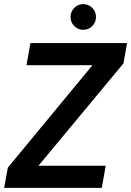

<svg xmlns="http://www.w3.org/2000/svg" viewBox="-24 -908 634 928"><path d="M-4 0 14 -98 423 -593H104L123 -700H590L573 -602L162 -107H487L468 0ZM378 -764Q353 -764 335 -782Q317 -800 317 -826Q317 -852 335 -870Q353 -888 378 -888Q404 -888 422 -870Q440 -852 440 -826Q440 -800 422 -782Q404 -764 378 -764Z"/></svg>

Font: DeepMind Sans
Style: Bold Italic
Weight: 700
Italic angle: -10°
Designer: Jonny Pinhorn / Modifications: Colophon Foundry
Foundry: Colophon Foundry
Version: Version 1.002; ttfautohint (v1.8.2)